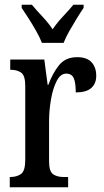

<svg xmlns="http://www.w3.org/2000/svg" viewBox="-20 -786 437 806"><path d="M21 0V-43H24Q50 -43 68 -55.5Q86 -68 86 -115V-425Q86 -469 69 -481Q52 -493 26 -493H23V-536H166L180 -430H183Q201 -479 228 -512.5Q255 -546 304 -546Q345 -546 364.5 -524.5Q384 -503 384 -468Q384 -435 363 -416.5Q342 -398 298 -398Q298 -439 289.5 -458Q281 -477 258 -477Q234 -477 218 -446Q202 -415 194 -368.5Q186 -322 186 -276V-110Q186 -66 203 -54.5Q220 -43 246 -43H266V0ZM156 -606Q147 -629 132 -655.5Q117 -682 100.5 -708Q84 -734 71 -753V-766H114Q134 -742 158.5 -716Q183 -690 201 -663Q219 -690 243.5 -716Q268 -742 288 -766H331V-753Q318 -734 302 -708Q286 -682 271 -655.5Q256 -629 247 -606Z"/></svg>

Font: Noto Serif Hebrew ExtraCondensed Medium
Style: Regular
Weight: 500
Width: 2
Designer: Monotype Design Team
Foundry: Monotype Imaging Inc.
Version: Version 2.004; ttfautohint (v1.8.4.7-5d5b)